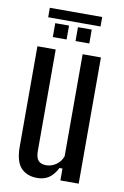

<svg xmlns="http://www.w3.org/2000/svg" viewBox="-89 -840 579 899"><g transform="rotate(10 200.5 -390.5)"><path d="M153.5 7.5Q103 7.5 75.2 -23Q47.5 -53.5 47.5 -124V-600H134.5V-117Q134.5 -86.5 146.5 -72.5Q158.5 -58.5 184.5 -58.5Q209 -58.5 231 -73.5Q253 -88.5 262.5 -115V-600H349.5V0H262.5V-56.5H248Q231.5 -23.5 208.5 -8Q185.5 7.5 153.5 7.5ZM219 -655V-721H284.5V-655ZM111 -655V-721H176.5V-655ZM73.5 -787.5H322.5V-742.5H73.5Z"/></g></svg>

Font: Big Shoulders Display Thin SemiBold
Style: Regular
Weight: 600
Version: Version 2.002